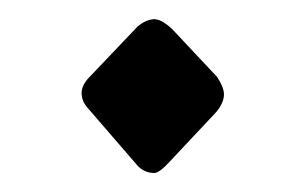

<svg xmlns="http://www.w3.org/2000/svg" viewBox="-20 -475 301 203"><path d="M76.3 -395.3 125.3 -446.8Q134.7 -454.7 143.2 -454.7Q150.5 -454.7 161.6 -444.7L209.5 -393.7Q216.8 -382.6 216.8 -375.3Q216.8 -366.3 208.4 -356.3L159.5 -304.2Q148.4 -292.1 143.2 -292.1Q132.6 -292.1 125.3 -300L72.1 -361.6Q66.3 -368.4 66.3 -376.8Q66.3 -385.8 76.3 -395.3Z"/></svg>

Font: MM Bagan
Style: Regular
Weight: 400
Designer: Khon Soe Zaw Thu
Version: Version 1.00 July 10, 2016, initial release